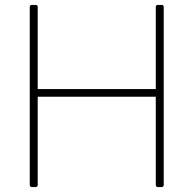

<svg xmlns="http://www.w3.org/2000/svg" viewBox="-20 -754 780 774"><path d="M632 0H616Q609 0 608 -8V-364H132V-8Q132 -1 124 0H108Q101 0 100 -8V-726Q100 -734 108 -734H124Q132 -734 132 -726V-395H608V-726Q608 -734 616 -734H632Q640 -734 640 -726V-8Q640 -1 632 0Z"/></svg>

Font: YamahaIndonesia935. App Thin
Style: Regular
Weight: 100
Designer: Dalton Maag Ltd
Foundry: Dalton Maag Ltd
Version: Version 1.002